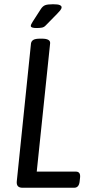

<svg xmlns="http://www.w3.org/2000/svg" viewBox="-20 -884 427 904"><path d="M86 0Q56 0 59 -30L126 -680Q128 -691 137.5 -696.5Q147 -702 169 -702H177Q218 -702 216 -680L153 -76H337Q360 -76 357 -48L355 -30Q352 0 329 0ZM152 -752Q125 -752 125 -762Q125 -768 134 -782L172 -841Q181 -855 192.5 -859.5Q204 -864 230 -864Q253 -864 261.5 -860Q270 -856 270 -850Q270 -843 263.5 -835Q257 -827 249 -819L196 -765Q188 -756 177.5 -754Q167 -752 152 -752Z"/></svg>

Font: Asap Condensed Condensed Regular
Style: Italic
Weight: 400
Width: 3
Italic angle: -6°
Designer: Pablo Cosgaya
Foundry: Omnibus-Type
Version: Version 3.001; ttfautohint (v1.8.4.7-5d5b)